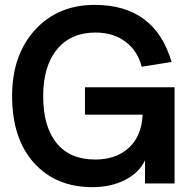

<svg xmlns="http://www.w3.org/2000/svg" viewBox="-20 -755 778 790"><path d="M576.7 0V-95.2Q552.2 -43.9 494.1 -14.4Q436 15.1 360.4 15.1Q209.5 15.1 119.6 -85Q29.8 -185.1 29.8 -359.9Q29.8 -528.3 123.8 -631.6Q217.8 -734.9 369.6 -734.9Q617.2 -734.9 686 -500L563 -480.5Q545.9 -546.9 495.6 -584Q445.3 -621.1 373 -621.1Q271.5 -621.1 214.6 -552Q157.7 -482.9 157.7 -358.9Q157.7 -234.4 212.6 -166.5Q267.6 -98.6 372.1 -98.6Q457 -98.6 509.8 -146.5Q562.5 -194.3 566.9 -283.2H329.6V-396H698.2V0Z"/></svg>

Font: Vela Sans Bd
Style: Bold
Weight: 700
Designer: Principal design: Mikhail Sharanda - project Manrope.
Design modification: Ravid Balaliev
Foundry: Mikhail Sharanda
Version: Version 1.001